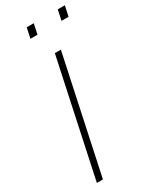

<svg xmlns="http://www.w3.org/2000/svg" viewBox="-223 -933 799 990"><g transform="rotate(-30 177.0 -438.0)"><path d="M39 0 186 -688H222L75 0ZM299 -815 312 -876H354L341 -815ZM114 -815 127 -876H169L156 -815Z"/></g></svg>

Font: Saira SemiCondensed Thin
Style: Italic
Weight: 250
Width: 4
Italic angle: -12°
Designer: Hector Gatti with collaboration of the Omnibus-Type team
Foundry: Omnibus-Type
Version: Version 1.101